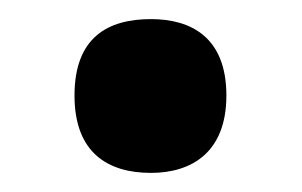

<svg xmlns="http://www.w3.org/2000/svg" viewBox="-20 -455 316 201"><path d="M138 -274C180 -274 217 -295 217 -355C217 -416 180 -435 138 -435C93 -435 58 -416 58 -355C58 -295 93 -274 138 -274Z"/></svg>

Font: Noto Serif Myanmar Condensed ExtraBold
Style: Regular
Weight: 800
Width: 3
Designer: Ben Mitchell and the Monotype Design Team
Foundry: Monotype Imaging Inc.
Version: Version 2.106